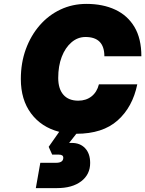

<svg xmlns="http://www.w3.org/2000/svg" viewBox="-20 -679 746 986"><path d="M87 -273Q87 -356 112.5 -426Q138 -496 183.5 -548.5Q229 -601 290.5 -630Q352 -659 424 -659Q508 -659 571.5 -629.5Q635 -600 670.5 -540.5Q706 -481 706 -390H516Q516 -489 419 -489Q379 -489 347 -461.5Q315 -434 297 -387Q279 -340 279 -279Q279 -223 305.5 -192.5Q332 -162 382 -162Q422 -162 450 -184Q478 -206 488 -246H685Q661 -129 584 -60.5Q507 8 372 8L335 55H349Q392 55 417.5 82.5Q443 110 443 158Q443 217 397 252Q351 287 273 287H164L187 157H268Q305 157 305 131Q305 115 282 115H248L230 75L284 -2Q192 -26 139.5 -96.5Q87 -167 87 -273Z"/></svg>

Font: Overused Grotesk Black
Style: Italic
Weight: 900
Italic angle: -10°
Version: Version 0.003